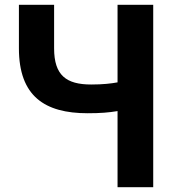

<svg xmlns="http://www.w3.org/2000/svg" viewBox="-20 -782 740 802"><path d="M471 -318V0H620V-762H471V-438C444 -433 410 -429 361 -429C257 -429 206 -467 206 -580V-762H59V-580C59 -380 167 -309 346 -309C400 -309 435 -312 471 -318Z"/></svg>

Font: Kawkab Mono
Style: Bold
Weight: 700
Monospace: yes
Designer: Abdullah Arif
Foundry: Abdullah Arif
Version: Version 1.000;PS 000.500;hotconv 1.0.88;makeotf.lib2.5.64775